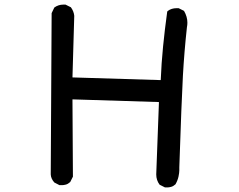

<svg xmlns="http://www.w3.org/2000/svg" viewBox="-20 -774 1040 837"><path d="M661.1 -13.7 672.9 -329.1 295.9 -340.8 297.9 -3.9 286.1 19.5Q276.4 28.3 266.6 30.8Q256.8 33.2 251 33.2Q245.1 33.2 239.3 33.2L216.8 21.5Q202.1 4.9 201.2 -13.7L205.1 -716.8L216.8 -741.2Q234.4 -753.9 255.9 -753.9Q259.8 -753.9 265.6 -753.9L289.1 -742.2Q301.8 -724.6 303.7 -705.1L295.9 -436.5L680.7 -424.8Q683.6 -498 690.9 -571.8Q698.2 -645.5 709 -723.6L711.9 -726.6Q727.5 -738.3 750 -738.3Q752.9 -738.3 758.8 -738.3L782.2 -726.6Q796.9 -701.2 796.9 -674.8Q796.9 -665 794.9 -655.3Q783.2 -548.8 777.3 -442.9Q771.5 -336.9 761.7 -44.9Q761.7 -41 761.7 -31.2Q761.7 -21.5 758.3 -4.9Q754.9 11.7 745.1 29.3Q735.4 38.1 726.1 40.5Q716.8 43 710.9 43Q705.1 43 699.2 43L675.8 31.2Q661.1 11.7 661.1 -13.7Z"/></svg>

Font: JasonHandwriting2
Style: SemiBold
Weight: 600
Version: Version 1.04.7